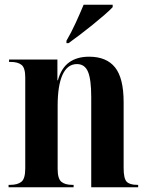

<svg xmlns="http://www.w3.org/2000/svg" viewBox="-20 -786 622 806"><path d="M16 0V-10H23Q54 -10 70 -23Q86 -36 86 -79V-461Q86 -501 70.5 -513.5Q55 -526 25 -526H18V-536H221V-449H223Q237 -500 270 -524Q303 -548 354 -548Q427 -548 463 -503Q499 -458 499 -357V-81Q499 -37 511.5 -23.5Q524 -10 556 -10H560V0H363V-379Q363 -452 349.5 -484.5Q336 -517 303 -517Q263 -517 242.5 -472Q222 -427 222 -342V-77Q222 -36 237.5 -23Q253 -10 283 -10H289V0ZM259 -615Q279 -649 298 -690.5Q317 -732 331 -766H453V-756Q441 -743 418.5 -723.5Q396 -704 369.5 -682.5Q343 -661 316 -640.5Q289 -620 268 -605H259Z"/></svg>

Font: Noto Serif Display Condensed
Style: Bold
Weight: 700
Width: 3
Designer: Monotype Design Team
Foundry: Monotype Imaging Inc.
Version: Version 2.009